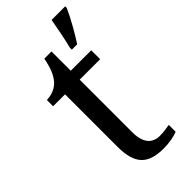

<svg xmlns="http://www.w3.org/2000/svg" viewBox="-245 -809 868 868"><g transform="rotate(-45 188.5 -375.0)"><path d="M265.1 -43C218.8 -43 189 -73.7 189 -142.1V-479H319.8V-536.1H189V-659.2H143.1C132.8 -607.9 120.1 -575.7 97.2 -550.8C75.2 -527.8 43 -519 19 -519V-479H95.2V-145C95.2 -31.2 137.7 9.8 240.2 9.8C271.5 9.8 310.1 2.9 329.1 -5.9V-49.8C308.1 -45.9 289.1 -43 265.1 -43ZM259.8 -600.1H293.9C319.8 -639.6 355.5 -701.2 377 -750V-759.8H290C281.7 -711.4 271 -657.7 259.8 -612.8Z"/></g></svg>

Font: The Erased English
Style: Regular
Weight: 400
Designer: Monotype Design team + ligartures altered by 180 Amsterdam
Foundry: Monotype Imaging Inc.
Version: Version 1.030;Glyphs 3.1.2 (3151)